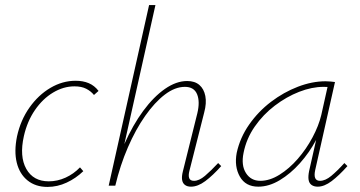

<svg xmlns="http://www.w3.org/2000/svg" viewBox="-20 -731 1416 756"><path d="M167 5Q120 5 88.5 -20.5Q57 -46 46 -90.5Q35 -135 47 -194Q61 -258 96 -307.5Q131 -357 178.5 -385Q226 -413 278 -413Q307 -413 329.5 -403.5Q352 -394 368 -373L350 -357Q338 -372 319.5 -381.5Q301 -391 273 -391Q230 -391 189 -366.5Q148 -342 117.5 -297.5Q87 -253 74 -195Q56 -115 83.5 -66Q111 -17 172 -17Q206 -17 238 -31.5Q270 -46 295 -72L308 -57Q279 -29 242.5 -12Q206 5 167 5Z M732 4Q717 4 708 -3Q699 -10 697 -23Q695 -36 700 -56L757 -285Q768 -331 756 -360Q744 -389 708 -389Q669 -389 629 -358.5Q589 -328 551.5 -274.5Q514 -221 483.5 -150.5Q453 -80 434 0H414Q436 -88 469.5 -163.5Q503 -239 544 -294.5Q585 -350 629.5 -381Q674 -412 717 -412Q747 -412 765 -396.5Q783 -381 788.5 -353Q794 -325 784 -288L726 -59Q721 -40 725 -29.5Q729 -19 744 -19Q764 -19 787 -38.5Q810 -58 839 -89L851 -77Q818 -40 788.5 -18Q759 4 732 4ZM408 0 567 -711H592L433 0Z M997 4Q947 4 924.5 -35.5Q902 -75 912 -129Q925 -189 961 -240.5Q997 -292 1047 -330Q1097 -368 1153 -389.5Q1209 -411 1262 -411Q1273 -411 1282 -410Q1291 -409 1299 -408L1221 -61Q1212 -19 1240 -19Q1261 -19 1284.5 -38.5Q1308 -58 1336 -89L1348 -77Q1315 -40 1286 -18Q1257 4 1231 4Q1216 4 1206.5 -3Q1197 -10 1195 -23.5Q1193 -37 1197 -57L1239 -243L1262 -277Q1251 -229 1224.5 -179.5Q1198 -130 1161 -88.5Q1124 -47 1081.5 -21.5Q1039 4 997 4ZM1005 -19Q1042 -19 1080.5 -43Q1119 -67 1152.5 -105.5Q1186 -144 1210.5 -190Q1235 -236 1245 -278L1272 -399L1285 -386Q1280 -388 1271 -388.5Q1262 -389 1254 -389Q1208 -389 1158 -369.5Q1108 -350 1062 -315Q1016 -280 983 -232.5Q950 -185 939 -129Q929 -80 948.5 -49.5Q968 -19 1005 -19Z"/></svg>

Font: Ysabeau Infant Thin
Style: Italic
Weight: 250
Italic angle: -12°
Designer: Christian Thalmann (Catharsis Fonts)
Version: Version 2.001;gftools[0.9.30]; featfreeze: ss01,ss02,lnum